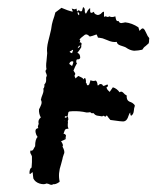

<svg xmlns="http://www.w3.org/2000/svg" viewBox="-20 -514 441 541"><path d="M69 -42 70 -57V-73L69 -76L67 -80Q64 -84 66 -90Q71 -88 74 -93L76 -97L79 -102Q79 -122 86 -128L84 -131L82 -135Q80 -141 80 -143Q79 -152 88 -153Q86 -157 87 -159L88 -162L89 -165Q86 -176 95 -183Q89 -194 90 -206L93 -212L96 -219Q99 -227 95 -233Q96 -234 96 -236L97 -240L100 -248Q104 -258 102 -264Q106 -268 105 -276Q110 -281 110 -288V-295Q110 -296 110.5 -297.5Q111 -299 112 -300L111 -305L109 -310Q107 -315 111 -319Q109 -328 111 -342L113 -364Q111 -378 116 -398L120 -414L124 -431Q126 -447 129 -456L133 -468L136 -479Q140 -482 144 -485Q148 -488 150 -489.5Q152 -491 153 -492Q171 -484 185 -481L184 -485L182 -490L185 -489L189 -488Q192 -487 195 -490L196 -488V-485L199 -482Q200 -483 202 -486Q206 -480 211 -483Q212 -486 214 -494Q219 -492 219 -485V-480Q221 -476 222 -475L225 -480L227 -484Q231 -490 234 -491V-484Q234 -480 235 -479Q237 -476 245 -481Q244 -475 254 -472Q258 -471 264 -475L268 -479Q270 -481 273 -481V-466Q275 -468 277 -468L281 -467Q284 -465 288 -468Q295 -464 305 -468L306 -463L307 -459Q309 -453 314 -455Q316 -449 322 -449L328 -450L333 -451Q352 -449 370 -437Q371 -433 373 -427Q379 -434 382 -434Q386 -434 390 -425L394 -417Q396 -412 398 -410Q402 -406 400 -402V-397L399 -392L390 -384Q385 -381 381 -374L370 -372L358 -371Q346 -372 335 -380Q334 -381 328 -383L319 -386Q310 -389 309 -396Q297 -394 282 -401L269 -406Q259 -408 256 -408Q254 -414 252 -417Q239 -412 233 -411Q227 -417 223 -417Q219 -417 214 -412L209 -408L204 -403Q206 -401 206 -399L205 -396L204 -394Q208 -396 210 -391L209 -386V-381L204 -373L198 -365Q206 -363 206 -351Q205 -348 202 -347H199L196 -346L195 -343V-341Q194 -338 197 -336Q191 -326 187 -315Q193 -307 192 -305L191 -303L190 -301Q190 -298 193 -293L197 -297L201 -300L205 -298L209 -296Q214 -294 215 -290Q219 -297 221 -292Q223 -286 222 -281L224 -279L225 -275Q228 -272 230 -275Q232 -276 233 -281L235 -288Q239 -286 242 -286H246L248 -287Q254 -287 255 -274Q256 -272 259 -275L261 -277Q264 -278 268 -276L269 -274L271 -272Q273 -272 275.5 -273Q278 -274 280 -275Q282 -276 283 -276Q285 -272 284 -271L282 -269L280 -268Q280 -266 283 -261L286 -258L289 -255Q296 -265 298 -268Q309 -265 317 -254Q322 -258 327 -253L332 -248L337 -245Q336 -232 344 -228L349 -226L353 -224Q359 -220 360 -216L358 -209L357 -201Q356 -192 350 -188Q347 -188 347 -197Q344 -194 343 -190L340 -182Q336 -173 329 -172Q325 -171 291 -176L286 -182L281 -189L279 -187Q277 -185 276 -185Q272 -190 268 -186L262 -187L255 -188Q248 -189 244 -195H238Q236 -196 234 -198Q231 -197 224 -197L219 -198L214 -199Q194 -202 176 -200Q172 -199 172 -194L171 -189L170 -185Q172 -185 172 -182V-180L173 -179Q171 -173 171 -173Q172 -170 171 -164V-158Q171 -157 173 -151Q166 -152 163 -148L161 -143L159 -137Q164 -137 166 -132L165 -127V-122L159 -119L152 -116Q160 -105 156 -101Q164 -87 160 -80Q156 -69 156 -66Q155 -61 152 -51Q143 -25 148 -3Q148 -2 147 -1Q137 6 130 5Q126 8 121 6L116 4L111 3Q104 7 91 3Q79 -1 74 -11L73 -19L72 -29L69 -27L67 -25Q65 -23 63 -25Q63 -39 69 -42ZM175 -334 179 -331 183 -328Q188 -339 186 -341Q178 -343 175 -334ZM177 -367Q178 -366 183 -364L186 -373Q184 -374 183 -373L181 -371L179 -370Q175 -369 177 -367ZM199 -481V-475Q200 -473 202 -471Q206 -475 199 -481ZM206 -386Q200 -384 199 -378Q206 -382 206 -386ZM162 -184Q166 -180 169 -185Q165 -189 162 -184ZM161 -124Q161 -123 162 -123Q162 -124 161 -124ZM162 -174Q162 -175 161 -174Q161 -173 162 -174Z"/></svg>

Font: Kom-post
Style: Regular
Weight: 400
Designer: @guaschetti
Foundry: guaschetti
Version: Version 1.00 December 6, 2021, initial release